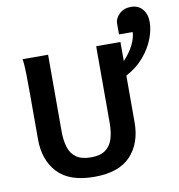

<svg xmlns="http://www.w3.org/2000/svg" viewBox="-96 -985 1012 1085"><g transform="rotate(-10 410.0 -443.0)"><path d="M634.8 -712.9V-251.5Q634.8 -132.3 567.4 -60.1Q500 12.2 358.9 12.2Q216.3 12.2 148.4 -60.1Q80.6 -132.3 80.6 -251.5V-500.5Q80.6 -572.8 79.6 -628.2Q78.6 -683.6 73.2 -712.9H219.7V-273.4Q219.7 -220.7 231.9 -181.6Q244.1 -142.6 274.4 -121.1Q304.7 -99.6 358.9 -99.6Q412.1 -99.6 441.7 -121.1Q471.2 -142.6 483.4 -181.6Q495.6 -220.7 495.6 -273.4V-712.9ZM634.3 -756.3V-819.8Q634.3 -847.2 659.9 -872.6Q685.5 -897.9 727.1 -897.9Q769 -897.9 793.2 -869.4Q817.4 -840.8 817.4 -795.4Q817.4 -751 797.6 -699.5Q777.8 -647.9 737.3 -600.3Q696.8 -552.7 634.3 -519.5V-602.5Q672.9 -643.6 692.6 -684.6Q712.4 -725.6 712.4 -756.3Z"/></g></svg>

Font: Andika
Style: Bold
Weight: 700
Designer: Victor Gaultney, Annie Olsen, Julie Remington, Don Collingsworth, Eric Hays, Becca Hirsbrunner
Foundry: SIL International
Version: Version 6.101